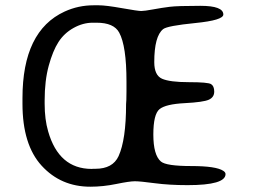

<svg xmlns="http://www.w3.org/2000/svg" viewBox="-20 -705 953 722"><path d="M343.3 -619.6H328.6Q292 -619.6 256.6 -599.9Q221.2 -580.1 200 -547.1Q178.7 -514.2 163.3 -458Q147.9 -401.9 147.9 -327.1V-319.3Q147.9 -317.4 147.9 -314.9Q147.9 -255.9 161.1 -210.9Q201.2 -70.3 324.2 -69.8L331.5 -70.3H338.9Q403.8 -70.3 425.8 -117.7Q454.1 -179.7 454.1 -313.5L455.1 -329.1L455.6 -360.4V-398.9Q455.6 -532.2 428.2 -582.5Q408.2 -619.6 343.3 -619.6ZM828.1 -50.3Q828.1 -8.8 685.5 -8.8Q616.2 -8.8 561.5 -16.1Q506.8 -23.4 487.1 -23.4Q467.3 -23.4 417.5 -13.2Q367.7 -2.9 319.8 -2.9Q209 -2.9 136.7 -81.8Q64.5 -160.6 64.5 -314.9V-335.9Q64.5 -588.9 223.1 -661.6Q274.4 -685.1 332 -685.1H351.1Q378.4 -685.1 438.7 -674.3Q499 -663.6 511 -663.6Q522.9 -663.6 555.9 -669.7Q588.9 -675.8 617.9 -679.4Q647 -683.1 733.4 -683.1Q819.8 -683.1 819.8 -650.4Q819.8 -628.9 714.6 -618.4Q609.4 -607.9 593.8 -595.7Q560.1 -569.3 560.1 -471.2Q560.1 -421.9 589.4 -408.9Q618.7 -396 690.2 -396Q761.7 -396 773.7 -388.7Q785.6 -381.3 785.6 -360.4Q785.6 -339.4 765.4 -330.1Q745.1 -320.8 674.3 -317.1Q603.5 -313.5 580.1 -294.7Q556.6 -275.9 556.6 -199Q556.6 -122.1 585 -97.7Q605 -80.6 699 -80.6Q793 -80.6 819.8 -62.5Q828.1 -57.1 828.1 -50.3Z"/></svg>

Font: Averia Sans Libre Light
Style: Regular
Weight: 300
Version: Version 1.002